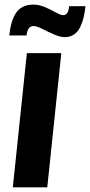

<svg xmlns="http://www.w3.org/2000/svg" viewBox="-20 -807 388 827"><path d="M261.7 -647Q260.3 -647 258.3 -647Q238.3 -647.5 213.9 -658.2Q186.5 -669.9 162.4 -682.4Q138.2 -694.8 124.5 -694.8Q98.6 -694.8 94.2 -654.3H20Q26.4 -716.8 48.6 -750.7Q70.8 -784.7 118.7 -787.1Q121.6 -787.1 124.5 -787.1Q146.5 -787.1 169.9 -777.8Q196.3 -767.1 217.5 -754.9Q238.8 -742.7 248 -742.2Q250 -741.7 252 -741.7Q274.4 -741.7 277.8 -780.3H348.1Q345.2 -752.9 340.1 -731.7Q335 -710.4 325.4 -690.4Q315.9 -670.4 299.8 -659.2Q283.7 -647.9 261.7 -647ZM35.2 0 95.7 -578.1H244.1L183.6 0Z"/></svg>

Font: Oswald
Style: Demi-Bold
Weight: 600
Designer: Vernon Adams
Foundry: Vernon Adams
Version: 3.0; ttfautohint (v0.94.23-7a4d-dirty) -l 8 -r 50 -G 200 -x 